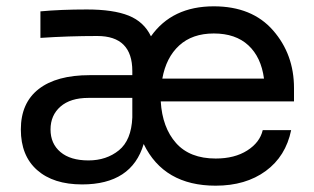

<svg xmlns="http://www.w3.org/2000/svg" viewBox="-20 -570 995 608"><path d="M663 18Q499 18 435 -114Q397 14 240 14Q149 14 97.5 -31.5Q46 -77 46 -160Q46 -244 102.5 -288Q159 -332 264 -332H399V-345Q399 -456 288 -456Q196 -456 108 -450V-534Q172 -540 255 -540Q339 -540 387.5 -520.5Q436 -501 458 -455Q525 -550 657 -550Q778 -550 844.5 -474Q911 -398 911 -291V-249H489Q494 -166 537.5 -117Q581 -68 663 -68Q723 -68 763 -93.5Q803 -119 812 -158H902Q885 -75 821.5 -28.5Q758 18 663 18ZM657 -464Q589 -464 547.5 -426Q506 -388 494 -321H816Q807 -389 766.5 -426.5Q726 -464 657 -464ZM399 -198V-260H260Q203 -260 171.5 -232.5Q140 -205 140 -160Q140 -115 171.5 -88.5Q203 -62 260 -62Q317 -62 356.5 -94Q396 -126 399 -198Z"/></svg>

Font: Sora
Style: Regular
Weight: 400
Designer: Jonathan Barnbrook, Julián Moncada
Foundry: Barnbrook Fonts
Version: Version 2.000